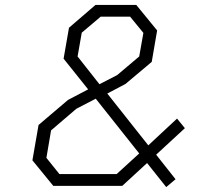

<svg xmlns="http://www.w3.org/2000/svg" viewBox="-20 -757 805 782"><path d="M657 5 579 -93 478 0H197L112 -104L137 -248L257 -350L339 -393L239 -518L261 -644L369 -737H535L620 -633L598 -505L491 -415L417 -376L584 -165L701 -274L733 -235L616 -127L695 -27ZM385 -414 457 -451 547 -527 564 -623 510 -689H390L313 -624L296 -527ZM222 -48H455L547 -132L370 -355L291 -314L188 -226L169 -114Z"/></svg>

Font: Tomorrow Light
Style: Italic
Weight: 300
Italic angle: -10°
Designer: Tony de Marco, Monica Rizzolli
Foundry: Just in Type
Version: Version 2.002